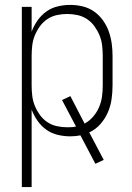

<svg xmlns="http://www.w3.org/2000/svg" viewBox="-20 -548 540 783"><path d="M69 215V-520H109V-419Q118 -443 133 -464.5Q148 -486 169 -501Q190 -516 215.5 -522Q241 -528 266 -528Q292 -528 317 -522Q342 -516 363 -501.5Q384 -487 399.5 -465.5Q415 -444 423.5 -420Q432 -396 435.5 -371Q439 -346 439 -320V-200Q439 -172 435 -143.5Q431 -115 419.5 -89Q408 -63 389 -41.5Q370 -20 344 -8L403 104L369 120L308 4Q298 6 287.5 7Q277 8 266 8Q241 8 215.5 2Q190 -4 169 -19Q148 -34 133 -55.5Q118 -77 109 -101V215ZM254 -29Q263 -29 272 -29.5Q281 -30 290 -32L233 -140L267 -156L325 -44Q345 -55 360 -72.5Q375 -90 384 -111Q393 -132 396 -154.5Q399 -177 399 -200V-320Q399 -341 396.5 -362.5Q394 -384 386 -403.5Q378 -423 365.5 -440.5Q353 -458 335 -470Q317 -482 296 -486.5Q275 -491 254 -491Q233 -491 212 -486.5Q191 -482 173 -470Q155 -458 142.5 -440.5Q130 -423 122 -403.5Q114 -384 111.5 -362.5Q109 -341 109 -320V-200Q109 -179 111.5 -157.5Q114 -136 122 -116.5Q130 -97 142.5 -79.5Q155 -62 173 -50Q191 -38 212 -33.5Q233 -29 254 -29Z"/></svg>

Font: Iosevka Term Curly Extralight
Style: Regular
Weight: 200
Designer: Belleve Invis
Foundry: Belleve Invis
Version: Version 32.3.0